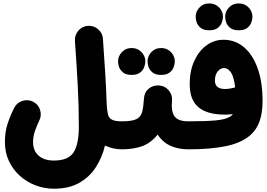

<svg xmlns="http://www.w3.org/2000/svg" viewBox="-20 -829 1594 1145"><path d="M9.3 18.1Q9.3 -43 25.6 -92Q42 -141.1 64.5 -185.5Q79.6 -216.3 113 -227.1Q146.5 -237.8 177.2 -222.7Q208 -207.5 218.8 -174.3Q229.5 -141.1 214.4 -110.4Q200.2 -81.5 188.7 -48.3Q177.2 -15.1 177.2 18.1Q177.2 69.8 210.2 99.1Q243.2 128.4 301.8 128.4Q387.2 128.4 418.7 79.6Q450.2 30.8 450.2 -72.3Q450.2 -196.3 443.6 -319.6Q437 -442.9 426.8 -585.4Q424.8 -620.1 447.5 -646.5Q470.2 -672.9 504.4 -674.8Q539.1 -677.2 565.4 -654.5Q591.8 -631.8 593.8 -597.2Q601.1 -492.2 607.2 -397.2Q613.3 -302.2 616.2 -208.5Q618.2 -173.3 622.8 -150.4Q627.4 -127.4 645.5 -116.5Q663.6 -105.5 706.5 -105.5H707Q741.7 -105.5 765.9 -81.1Q790 -56.6 790 -22Q790 12.2 765.9 36.9Q741.7 61.5 707 61.5H706.5Q653.8 61.5 606 39.1Q590.3 106.4 553.5 165.3Q516.6 224.1 454.6 260.3Q392.6 296.4 301.8 296.4Q245.1 296.4 192.6 276.6Q140.1 256.8 98.9 220Q57.6 183.1 33.4 131.8Q9.3 80.6 9.3 18.1Z M623 -22Q623 -56.6 647.9 -81.1Q672.9 -105.5 707 -105.5Q766.1 -105.5 792.7 -118.2Q819.3 -130.9 827.4 -160.4Q835.4 -189.9 838.4 -240.2Q840.8 -278.8 866.9 -300.3Q893.1 -321.8 928.2 -319.3Q962.9 -317.4 985.6 -290.8Q1008.3 -264.2 1005.9 -230.5Q999.5 -163.1 1021.5 -134.3Q1043.5 -105.5 1102.5 -105.5H1103Q1137.7 -105.5 1161.9 -81.1Q1186 -56.6 1186 -22Q1186 12.2 1161.9 36.9Q1137.7 61.5 1103 61.5H1102.5Q1045.4 61.5 998.5 41.3Q951.7 21 919.9 -26.4Q878.4 25.4 825.7 43.5Q772.9 61.5 707 61.5Q672.9 61.5 647.9 36.9Q623 12.2 623 -22ZM684.1 -463.4Q684.1 -494.1 706.8 -518.3Q729.5 -542.5 763.7 -542.5Q789.1 -542.5 806.6 -531.7Q824.2 -521 834 -505.4Q846.7 -485.4 846.7 -463.4Q846.7 -447.3 839.8 -428.5Q833 -409.7 815.2 -396Q797.4 -382.3 765.1 -382.3Q731.9 -382.3 714.6 -396.2Q697.3 -410.2 690.4 -428.2Q684.1 -445.3 684.1 -463.4ZM859.9 -463.4Q859.9 -494.1 882.6 -518.3Q905.3 -542.5 939.5 -542.5Q964.8 -542.5 982.4 -531.7Q1000 -521 1009.8 -505.4Q1022.5 -485.4 1022.5 -463.4Q1022.5 -447.3 1015.6 -428.5Q1008.8 -409.7 991 -396Q973.1 -382.3 940.9 -382.3Q907.7 -382.3 890.4 -396.2Q873 -410.2 866.2 -428.2Q859.9 -445.3 859.9 -463.4Z M1019.5 -22Q1019.5 -56.6 1044.2 -81.1Q1068.8 -105.5 1103 -105.5Q1209.5 -105.5 1268.3 -111.1Q1327.1 -116.7 1354 -134.8Q1362.8 -140.6 1369.1 -148.4Q1344.7 -145.5 1321.3 -145.5Q1216.8 -145.5 1164.1 -189Q1111.3 -232.4 1111.3 -327.6Q1111.3 -405.8 1138.4 -465.3Q1165.5 -524.9 1211.2 -558.3Q1256.8 -591.8 1312.5 -591.8Q1382.3 -591.8 1434.8 -547.6Q1487.3 -503.4 1516.6 -421.4Q1545.9 -339.4 1545.9 -225.6Q1545.9 -159.7 1528.8 -108.2Q1511.7 -56.6 1471.7 -22Q1419.4 23.4 1327.4 42.5Q1235.4 61.5 1103 61.5Q1068.8 61.5 1044.2 36.9Q1019.5 12.2 1019.5 -22ZM1261.7 -348.6Q1261.7 -298.3 1321.8 -298.3Q1338.4 -298.3 1353.8 -301.3Q1369.1 -304.2 1381.8 -307.6H1382.3Q1375 -372.1 1356.9 -397.7Q1338.9 -423.3 1316.4 -423.3Q1295.4 -423.3 1278.6 -403.3Q1261.7 -383.3 1261.7 -348.6ZM1147 -729.5Q1147 -760.3 1169.7 -784.4Q1192.4 -808.6 1226.6 -808.6Q1252 -808.6 1269.5 -797.9Q1287.1 -787.1 1296.9 -771.5Q1309.6 -751.5 1309.6 -729.5Q1309.6 -713.4 1302.7 -694.6Q1295.9 -675.8 1278.1 -662.1Q1260.3 -648.4 1228 -648.4Q1194.8 -648.4 1177.5 -662.4Q1160.2 -676.3 1153.3 -694.3Q1147 -711.4 1147 -729.5ZM1322.8 -729.5Q1322.8 -760.3 1345.5 -784.4Q1368.2 -808.6 1402.3 -808.6Q1427.7 -808.6 1445.3 -797.9Q1462.9 -787.1 1472.7 -771.5Q1485.4 -751.5 1485.4 -729.5Q1485.4 -713.4 1478.5 -694.6Q1471.7 -675.8 1453.9 -662.1Q1436 -648.4 1403.8 -648.4Q1370.6 -648.4 1353.3 -662.4Q1335.9 -676.3 1329.1 -694.3Q1322.8 -711.4 1322.8 -729.5Z"/></svg>

Font: Mikhak Black
Style: Regular
Weight: 900
Designer: Amin Abedi
Version: Version 3.3